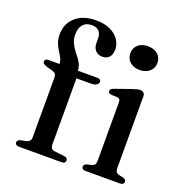

<svg xmlns="http://www.w3.org/2000/svg" viewBox="-130 -845 922 962"><g transform="rotate(20 331.0 -364.0)"><path d="M227.5 -68Q227.5 -55.5 233.2 -48Q239 -40.5 251 -39.5L302 -33.5Q312 -33 316.8 -28.2Q321.5 -23.5 321.5 -16.5Q321.5 0 300 0H74Q64.5 0 58.8 -4.2Q53 -8.5 53 -15.5Q53 -23 57.8 -27.2Q62.5 -31.5 72 -33.5L97 -38.5Q110 -42 116.2 -48.8Q122.5 -55.5 122.5 -67V-388.5Q122.5 -398.5 117.5 -405Q112.5 -411.5 99.5 -416L70.5 -423.5Q55 -428.5 50 -433.5Q45 -438.5 45 -444.5Q45 -451 49.8 -455Q54.5 -459 65 -459H146.5L123 -441.5V-458.5Q123 -475 115.5 -489.5Q108 -504 98 -519.5Q88 -535 80.5 -554.2Q73 -573.5 73 -599Q73 -656.5 113 -692Q153 -727.5 222 -727.5Q266.5 -727.5 297.5 -712.8Q328.5 -698 344.8 -674Q361 -650 361 -622Q361 -595 347.5 -580.8Q334 -566.5 312 -566.5Q289 -566.5 275 -581.2Q261 -596 261 -621V-645.5Q261 -671 247.5 -684.2Q234 -697.5 209.5 -697.5Q179 -697.5 162.8 -678.5Q146.5 -659.5 146.5 -625Q146.5 -603 153.8 -585.2Q161 -567.5 172.2 -552.2Q183.5 -537 194.8 -522.8Q206 -508.5 213.2 -493.8Q220.5 -479 220.5 -461.5V-441L207 -459H324Q334 -459 339.2 -455.2Q344.5 -451.5 344.5 -444.5Q344.5 -434 334.2 -427.2Q324 -420.5 302 -420.5H227.5ZM573.5 -450V-68Q573.5 -54.5 578.5 -47.8Q583.5 -41 593 -38.5L616 -33.5Q624.5 -31 628.8 -26.8Q633 -22.5 633 -16Q633 -8.5 627.5 -4.2Q622 0 611 0H429.5Q418.5 0 413.2 -4.2Q408 -8.5 408 -16Q408 -22.5 412 -26.5Q416 -30.5 424.5 -33L448.5 -38.5Q458.5 -41.5 463.5 -47.8Q468.5 -54 468.5 -67.5V-379.5Q468.5 -391 464.8 -395.8Q461 -400.5 452.5 -401.5L418.5 -403Q410 -404.5 406.5 -408Q403 -411.5 403 -417Q403 -423.5 407 -427.5Q411 -431.5 422 -435.5L506 -465Q522 -470.5 531.5 -472.8Q541 -475 547.5 -475Q560.5 -475 567 -468.2Q573.5 -461.5 573.5 -450ZM510 -568Q477.5 -568 457.8 -585.8Q438 -603.5 438 -631.5Q438 -659.5 457.8 -677Q477.5 -694.5 510 -694.5Q542.5 -694.5 562.5 -677Q582.5 -659.5 582.5 -631.5Q582.5 -603.5 562.5 -585.8Q542.5 -568 510 -568Z"/></g></svg>

Font: Fraunces 18pt
Style: Regular
Weight: 400
Version: Version 1.000;[b76b70a41]